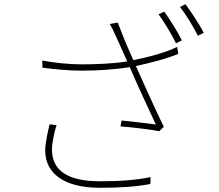

<svg xmlns="http://www.w3.org/2000/svg" viewBox="-20 -866 1040 913"><path d="M216 -275C208 -243 195 -186 195 -150C195 -41 286 27 454 27C557 27 632 21 695 9L696 -24C630 -10 555 -4 455 -4C302 -4 227 -55 227 -156C227 -186 239 -241 249 -271ZM822 -643C769 -616 688 -595 614 -580C588 -638 573 -672 540 -759L502 -752C513 -733 521 -717 537 -681C556 -638 568 -612 585 -574C518 -563 435 -560 367 -560C304 -560 237 -568 181 -578L182 -544C238 -537 303 -530 369 -530C449 -530 533 -536 597 -547C627 -476 688 -344 721 -274C684 -279 600 -289 558 -293L553 -265C608 -261 705 -249 737 -242L759 -263C717 -348 658 -482 626 -552C697 -567 777 -588 828 -610ZM734 -798C761 -761 798 -700 817 -660L845 -674C823 -718 786 -776 761 -811ZM836 -833C865 -796 898 -741 921 -696L949 -710C929 -749 889 -810 862 -846Z"/></svg>

Font: Noto Sans Japanese Thin
Style: Regular
Weight: 100
Designer: Ryoko NISHIZUKA (kana & ideographs); Paul D. Hunt (Latin, Greek & Cyrillic); Wenlong ZHANG (bopomofo); Sandoll Communica
Foundry: Adobe Systems Incorporated
Version: Version 1.000;PS 1;hotconv 1.0.78;makeotf.lib2.5.61930